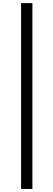

<svg xmlns="http://www.w3.org/2000/svg" viewBox="-20 -982 344 1236"><path d="M188.5 -961.9V234.4H115.7V-961.9Z"/></svg>

Font: Inter 28pt
Style: Regular
Weight: 400
Designer: Rasmus Andersson
Foundry: rsms
Version: Version 4.001;git-66647c0bb